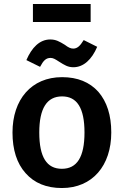

<svg xmlns="http://www.w3.org/2000/svg" viewBox="-20 -933 624 968"><path d="M437 -913H146V-822H437ZM350 -594C401 -594 443 -633 470 -697L402 -731C383 -700 369 -688 349 -688C336 -688 324 -694 307 -707C279 -724 262 -734 233 -734C180 -734 140 -693 113 -630L182 -596C199 -628 212 -641 235 -641C248 -641 258 -635 278 -622C305 -605 322 -594 350 -594ZM293 -544C138 -544 43 -431 43 -265C43 -178 65 -109 109 -60C153 -10 214 15 292 15C446 15 541 -98 541 -265C541 -352 519 -420 476 -470C432 -519 371 -544 293 -544ZM293 -447C368 -447 406 -389 406 -265C406 -141 368 -82 292 -82C216 -82 178 -140 178 -265C178 -386 216 -447 293 -447Z"/></svg>

Font: Fira Sans Medium
Style: Regular
Weight: 500
Designer: Carrois Corporate & Edenspiekermann AG
Foundry: Carrois Corporate GbR & Edenspiekermann AG
Version: Version 4.203